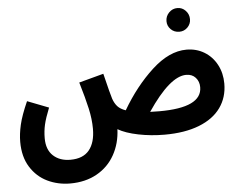

<svg xmlns="http://www.w3.org/2000/svg" viewBox="-58 -737 1314 1041"><g transform="rotate(-5 598.5 -216.5)"><path d="M1162 -235Q1162 -160 1122 -104Q1082 -48 1004 -17.5Q926 13 816 13Q742 13 673 -1Q604 -15 563 -39Q560 38 525.5 100Q491 162 428.5 197Q366 232 283 232Q216 232 159 204.5Q102 177 67 121Q32 65 32 -16Q32 -59 43.5 -109Q55 -159 88 -233L204 -188Q182 -133 174 -98Q166 -63 166 -24Q166 38 201.5 71Q237 104 295 104Q364 104 397.5 63Q431 22 431 -53Q431 -105 418 -163.5Q405 -222 379 -309L513 -345Q542 -226 549 -206Q558 -180 573 -163.5Q588 -147 617 -137Q690 -262 784.5 -349Q879 -436 973 -436Q1027 -436 1070 -410Q1113 -384 1137.5 -338Q1162 -292 1162 -235ZM1030 -227Q1030 -258 1011 -279Q992 -300 960 -300Q871 -300 748 -117Q763 -116 799 -116Q1030 -116 1030 -227ZM879 -599Q879 -626 898 -645.5Q917 -665 944 -665Q970 -665 988.5 -645.5Q1007 -626 1007 -599Q1007 -573 988.5 -554.5Q970 -536 944 -536Q916 -536 897.5 -554.5Q879 -573 879 -599Z"/></g></svg>

Font: Noto Sans Arabic Cond
Style: Bold
Weight: 700
Width: 3
Designer: Nadine Chahine
Foundry: Monotype Imaging Inc.
Version: Version 1.001